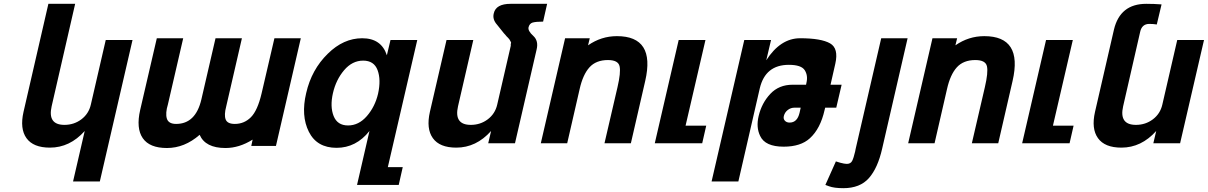

<svg xmlns="http://www.w3.org/2000/svg" viewBox="-20 -749 6316 1004"><path d="M317 -96Q367 -96 405.5 -125Q444 -154 455 -202L533 -540H673L502 200H362L423 -64Q345 23 241 23Q154 23 118.5 -26.5Q83 -76 103 -164L233 -729H373L250 -193Q228 -96 317 -96Z M1163 -193Q1151 -148 1160 -124.5Q1169 -101 1208 -101Q1257 -101 1292 -136Q1327 -171 1348 -261L1415 -549H1553L1423 14H1294L1301 -19Q1231 25 1159 25Q1054 25 1024 -44Q945 25 853 25Q762 25 726.5 -26.5Q691 -78 713 -174L800 -549H938L858 -203Q844 -157 852.5 -129Q861 -101 901 -101Q1003 -101 1033 -229L1107 -549H1245Z M1957 -259Q1973 -332 1954.5 -382Q1936 -432 1879 -432Q1822 -432 1779.5 -382Q1737 -332 1721 -262Q1705 -192 1724.5 -142.5Q1744 -93 1800 -93Q1856 -93 1898.5 -142Q1941 -191 1957 -259ZM1740 24Q1637 24 1595 -60Q1553 -144 1581 -262Q1609 -385 1694 -468Q1776 -549 1874 -549Q1974 -549 2003 -460L2022 -540H2162L2008 125H2086L2065 218H1847L1912 -64Q1842 24 1740 24Z M2562 -679Q2573 -729 2650 -729H2841L2820 -636Q2783 -636 2765 -631Q2749 -626 2744 -607Q2739 -588 2769 -561Q2797 -535 2786 -490L2673 0H2533L2548 -64Q2470 23 2366 23Q2279 23 2243.5 -26.5Q2208 -76 2228 -164L2315 -540H2455L2375 -193Q2353 -96 2442 -96Q2492 -96 2530.5 -125Q2569 -154 2580 -202L2651 -510Q2650 -520 2652 -523Q2654 -526 2649 -534Q2644 -542 2643.5 -543.5Q2643 -545 2636.5 -551.5Q2630 -558 2629 -559Q2627 -562 2622 -567.5Q2617 -573 2615 -575L2579 -620Q2554 -648 2562 -679Z M3159 -435Q3097 -435 3062.5 -397Q3028 -359 3011 -283L2946 0H2808L2935 -549H3064L3055 -512Q3124 -560 3206 -560Q3408 -560 3354 -326L3279 0H3141L3209 -293Q3227 -370 3220 -402Q3213 -435 3159 -435Z M3669 -540 3565 -92H3673L3652 0H3404L3529 -540Z M3987 -434Q4061 -549 4164 -549Q4274 -549 4321 -522Q4366 -496 4348 -416L4323 -306H4381L4353 -186H4295L4292 -174Q4270 -76 4215 -26Q4167 18 4078 18Q3981 18 3955 -38Q3933 -83 3947 -142Q3963 -210 4008 -258Q4053 -306 4125 -306H4195L4197 -316Q4206 -354 4188 -382Q4170 -410 4105 -410Q3982 -410 3953 -287L3841 200H3701L3872 -540H4012ZM4079 -143Q4075 -128 4084 -118Q4093 -108 4109 -108Q4149 -108 4161 -159L4167 -186H4135Q4115 -186 4099.5 -174Q4084 -162 4079 -143Z M4408 108Q4428 108 4436 92.5Q4444 77 4452 42Q4453 35 4454 31L4588 -549H4726L4593 28Q4570 130 4523.5 182.5Q4477 235 4390 235Q4342 235 4315 225L4296 218L4351 95L4374 102Q4396 108 4408 108Z M5080 -435Q5018 -435 4983.5 -397Q4949 -359 4932 -283L4867 0H4729L4856 -549H4985L4976 -512Q5045 -560 5127 -560Q5329 -560 5275 -326L5200 0H5062L5130 -293Q5148 -370 5141 -402Q5134 -435 5080 -435Z M5590 -540 5486 -92H5594L5573 0H5325L5450 -540Z M5920 -96Q5970 -96 6008.5 -125Q6047 -154 6058 -202L6136 -540H6276L6151 0H6011L6026 -64Q5948 23 5844 23Q5757 23 5721.5 -26.5Q5686 -76 5706 -164L5805 -594Q5837 -729 5974 -729Q6015 -729 6054 -726L6029 -621Q6011 -624 5990 -624Q5951 -624 5942 -582L5853 -193Q5831 -96 5920 -96Z"/></svg>

Font: Miedinger
Style: Bold-Italic
Weight: 700
Italic angle: -13°
Version: Version 001.000